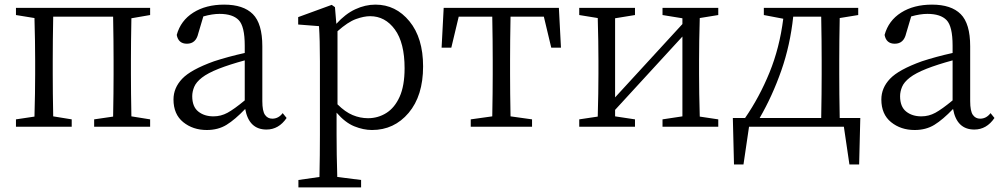

<svg xmlns="http://www.w3.org/2000/svg" viewBox="-20 -548 4330 830"><path d="M629 -483 548 -469Q546 -364 546 -286V-228Q546 -150 548 -45L629 -32V0H387V-32L469 -44Q471 -150 471 -228V-286Q471 -369 469 -476H210Q208 -369 208 -286V-228Q208 -150 210 -45L290 -32V0H49V-32L129 -44Q132 -150 132 -228V-286Q132 -366 129 -470L49 -483V-514H629Z M1038 -114V-287Q972 -269 926 -251Q878 -232 853 -212.5Q828 -193 819.5 -172.5Q811 -152 811 -132Q811 -87 837 -66Q863 -45 903 -45Q935 -45 963.5 -60.5Q992 -76 1038 -114ZM1202 -59 1219 -38Q1185 12 1132 12Q1056 12 1040 -77Q996 -31 959.5 -8.5Q923 14 874 14Q814 14 772 -20Q730 -54 730 -118Q730 -168 767.5 -207.5Q805 -247 905 -283Q966 -303 1038 -319V-351Q1038 -434 1012 -461Q986 -488 929 -488Q898 -488 859 -477L837 -403Q827 -359 788 -359Q751 -359 744 -397Q761 -459 815.5 -493.5Q870 -528 949 -528Q1032 -528 1073 -487Q1114 -446 1114 -348V-111Q1114 -68 1125.5 -51.5Q1137 -35 1157 -35Q1184 -35 1202 -59Z M1439 -413V-97Q1472 -64 1504.5 -50.5Q1537 -37 1571 -37Q1614 -37 1650 -59.5Q1686 -82 1707.5 -129.5Q1729 -177 1729 -253Q1729 -363 1687 -420.5Q1645 -478 1580 -478Q1553 -478 1518.5 -465.5Q1484 -453 1439 -413ZM1428 -517 1434 -445Q1473 -488 1516 -508Q1559 -528 1603 -528Q1691 -528 1750 -456Q1809 -384 1809 -261Q1809 -134 1746.5 -60Q1684 14 1588 14Q1551 14 1511.5 -2Q1472 -18 1435 -61V32Q1435 119 1438 217L1541 230V262H1270V230L1361 217Q1363 122 1363 34V-282Q1363 -378 1359 -435L1269 -442V-474L1414 -527Z M2331 -476H2187Q2185 -369 2185 -286V-228Q2185 -150 2187 -45L2280 -32V0H2015V-32L2108 -45Q2110 -150 2110 -228V-286Q2110 -369 2108 -476H1963L1931 -342H1889L1898 -514H2396L2405 -342H2363Z M3085 -483 3005 -470Q3002 -364 3002 -286V-228Q3002 -150 3005 -44L3085 -32V0H2844V-32L2930 -45V-390L2639 -73V-45L2725 -32V0H2484V-32L2564 -44Q2567 -150 2567 -228V-286Q2567 -366 2564 -470L2484 -483V-514H2725V-483L2639 -469V-127L2930 -444V-469L2844 -483V-514H3085Z M3264 -38H3530Q3532 -147 3532 -228V-286Q3532 -369 3530 -476H3409Q3396 -353 3357.5 -243Q3319 -133 3264 -38ZM3610 -38H3699L3694 163H3652L3628 0H3218L3194 163H3153L3148 -38H3201Q3263 -128 3306.5 -234.5Q3350 -341 3366 -467L3282 -483V-514H3690V-483L3610 -470Q3608 -366 3608 -286V-228Q3608 -147 3610 -38Z M4098 -114V-287Q4032 -269 3986 -251Q3938 -232 3913 -212.5Q3888 -193 3879.5 -172.5Q3871 -152 3871 -132Q3871 -87 3897 -66Q3923 -45 3963 -45Q3995 -45 4023.5 -60.5Q4052 -76 4098 -114ZM4262 -59 4279 -38Q4245 12 4192 12Q4116 12 4100 -77Q4056 -31 4019.5 -8.5Q3983 14 3934 14Q3874 14 3832 -20Q3790 -54 3790 -118Q3790 -168 3827.5 -207.5Q3865 -247 3965 -283Q4026 -303 4098 -319V-351Q4098 -434 4072 -461Q4046 -488 3989 -488Q3958 -488 3919 -477L3897 -403Q3887 -359 3848 -359Q3811 -359 3804 -397Q3821 -459 3875.5 -493.5Q3930 -528 4009 -528Q4092 -528 4133 -487Q4174 -446 4174 -348V-111Q4174 -68 4185.5 -51.5Q4197 -35 4217 -35Q4244 -35 4262 -59Z"/></svg>

Font: Han-Nom Khai
Style: Regular
Weight: 400
Version: Version 1.200;June 22, 2023;FontCreator 14.0.0.2814 64-bit